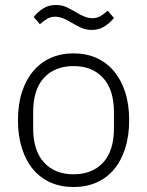

<svg xmlns="http://www.w3.org/2000/svg" viewBox="-20 -738 590 770"><path d="M275 12Q224 12 183 -6Q142 -24 113 -58.5Q84 -93 68 -143Q52 -193 52 -256Q52 -319 68 -368.5Q84 -418 113 -452.5Q142 -487 183 -505.5Q224 -524 275 -524Q326 -524 367 -505.5Q408 -487 437 -452.5Q466 -418 482 -368.5Q498 -319 498 -256Q498 -193 482 -143Q466 -93 437 -58.5Q408 -24 367 -6Q326 12 275 12ZM275 -39Q350 -39 393.5 -86Q437 -133 437 -224V-288Q437 -378 393.5 -425.5Q350 -473 275 -473Q200 -473 156.5 -426Q113 -379 113 -288V-224Q113 -134 156.5 -86.5Q200 -39 275 -39ZM348 -618Q325 -618 307 -626Q289 -634 269 -646Q246 -660 230.5 -665.5Q215 -671 201 -671Q184 -671 170 -663Q156 -655 140 -641L115 -670Q131 -690 153 -704Q175 -718 204 -718Q227 -718 245 -710Q263 -702 283 -690Q306 -676 321.5 -670.5Q337 -665 351 -665Q368 -665 382 -673Q396 -681 412 -695L437 -666Q421 -646 399 -632Q377 -618 348 -618Z"/></svg>

Font: IBM Plex Thai Light
Style: Regular
Weight: 300
Designer: Mike Abbink, Paul van der Laan, Pieter van Rosmalen, Ben Mitchell, Mark Frömberg
Foundry: Bold Monday
Version: Version 1.0